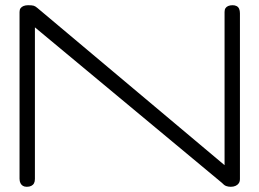

<svg xmlns="http://www.w3.org/2000/svg" viewBox="-20 -707 996 737"><path d="M83 10Q74 10 68 6.5Q62 3 58.5 -4Q55 -11 55 -21V-661Q55 -670 59 -675.5Q63 -681 70.5 -684Q78 -687 88 -687Q103 -687 109.5 -685Q116 -683 124 -676L842 -73V-661Q842 -670 845.5 -675.5Q849 -681 856 -684Q863 -687 873 -687Q882 -687 888.5 -683.5Q895 -680 898 -673Q901 -666 901 -656V-20Q901 -10 896.5 -3.5Q892 3 884 6.5Q876 10 866 10Q856 10 848 7Q840 4 832 -5L114 -602V-20Q114 -10 110.5 -3.5Q107 3 100 6.5Q93 10 83 10Z"/></svg>

Font: Fredoka Expanded Light
Style: Regular
Weight: 300
Width: 7
Designer: Ben Nathan
Foundry: Milena B. Brandão, Ben Nathan
Version: Version 2.001